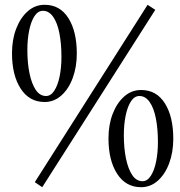

<svg xmlns="http://www.w3.org/2000/svg" viewBox="-20 -770 749 800"><path d="M166 -345Q102 -345 66 -401Q30 -457 30 -548Q30 -605 47.5 -650.5Q65 -696 95.5 -723Q126 -750 166 -750Q230 -750 265 -694.5Q300 -639 300 -547Q300 -491 283 -445Q266 -399 235.5 -372Q205 -345 166 -345ZM172 -370Q192 -370 206.5 -392.5Q221 -415 228.5 -452Q236 -489 236 -533Q236 -588 227.5 -631.5Q219 -675 201.5 -700Q184 -725 159 -725Q138 -725 123.5 -702.5Q109 -680 101.5 -643Q94 -606 94 -562Q94 -507 103 -464Q112 -421 129 -395.5Q146 -370 172 -370ZM125 -11 595 -750 627 -729 156 10ZM568 10Q504 10 468 -46Q432 -102 432 -193Q432 -250 449.5 -295.5Q467 -341 497.5 -368Q528 -395 568 -395Q632 -395 667 -339.5Q702 -284 702 -192Q702 -136 685 -90Q668 -44 637.5 -17Q607 10 568 10ZM574 -15Q594 -15 608.5 -37.5Q623 -60 630.5 -97Q638 -134 638 -178Q638 -233 629.5 -276.5Q621 -320 603.5 -345Q586 -370 561 -370Q540 -370 525.5 -347.5Q511 -325 503.5 -288Q496 -251 496 -207Q496 -152 505 -109Q514 -66 531 -40.5Q548 -15 574 -15Z"/></svg>

Font: Spectral Light
Style: Regular
Weight: 300
Designer: Jean-Baptiste Levee
Foundry: Production Type
Version: Version 2.001